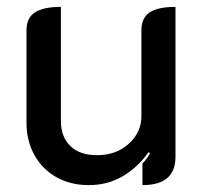

<svg xmlns="http://www.w3.org/2000/svg" viewBox="-20 -529 596 558"><path d="M490 -73Q490 9 394 9V-54Q404 -63 416 -83L412 -87Q381 -43 337 -17Q293 9 238 9Q185 9 144 -14Q103 -37 80 -78.5Q57 -120 57 -172V-441Q57 -477 81.5 -493Q106 -509 157 -509V-177Q157 -132 184 -105Q211 -78 263 -78Q317 -78 354 -111Q391 -144 391 -192V-441Q391 -477 415 -493Q439 -509 490 -509Z"/></svg>

Font: K2D Medium
Style: Regular
Weight: 500
Designer: Katatrad Aksorn Co.,Ltd.
Foundry: Cadson Demak Co.,Ltd.
Version: Version 1.000; ttfautohint (v1.6)